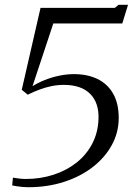

<svg xmlns="http://www.w3.org/2000/svg" viewBox="-20 -776 556 803"><path d="M34 -33Q46.5 -31 60.5 -29.2Q74.5 -27.5 88 -27.5Q149 -27.5 203.2 -45Q257.5 -62.5 299.2 -95.2Q341 -128 365.5 -174.5Q390 -221 392 -278.5Q394.5 -346 357 -383.5Q319.5 -421 247 -421Q221 -421 196.2 -416Q171.5 -411 147 -402Q122.5 -393 96 -380L71 -400.5L149.5 -743H460L476 -756H515.5L491.5 -678H203L116 -415.5Q139 -430 167.8 -441.5Q196.5 -453 228 -459.5Q259.5 -466 289 -466Q346 -466 388 -445.5Q430 -425 453.2 -384.2Q476.5 -343.5 476.5 -282.5Q476.5 -222.5 448 -170Q419.5 -117.5 368.5 -77.8Q317.5 -38 248.2 -15.5Q179 7 98 7Q86.5 7 74.8 6Q63 5 51.8 3.2Q40.5 1.5 31 -0.5Z"/></svg>

Font: Merriweather 96pt Light
Style: Italic
Weight: 300
Italic angle: -7.8°
Version: Version 2.101